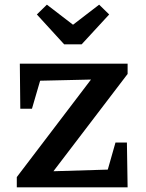

<svg xmlns="http://www.w3.org/2000/svg" viewBox="-20 -803 626 823"><path d="M52 0V-44L370 -462L152 -457L117 -337H67L65 -530H527V-486L209 -69L442 -76L475 -192H524L527 0ZM255 -613 138 -741 181 -783 293 -697 405 -783 448 -741 330 -613Z"/></svg>

Font: Piazzolla SC SemiBold
Style: Regular
Weight: 600
Designer: Juan Pablo del Peral
Foundry: Huerta Tipografica
Version: Version 1.330